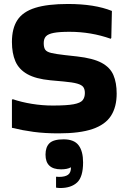

<svg xmlns="http://www.w3.org/2000/svg" viewBox="-20 -671 647 966"><path d="M44 -172Q88 -157 140.5 -148.5Q193 -140 245 -140Q316 -140 350.5 -146.5Q385 -153 396 -167Q407 -181 407 -203Q407 -222 399 -233Q391 -244 368 -250.5Q345 -257 300 -261L234 -267Q160 -274 117.5 -298Q75 -322 57.5 -362.5Q40 -403 40 -460Q40 -528 67.5 -570Q95 -612 157 -631.5Q219 -651 322 -651Q456 -651 543 -616L540 -480L537 -476Q438 -511 330 -511Q278 -511 250 -505.5Q222 -500 211 -488Q200 -476 200 -454Q200 -432 207.5 -421Q215 -410 238 -404.5Q261 -399 305 -394L368 -387Q448 -378 491 -355Q534 -332 550.5 -293.5Q567 -255 567 -200Q567 -133 538.5 -88.5Q510 -44 446 -22Q382 0 275 0Q205 0 149 -7.5Q93 -15 40 -28V-169ZM263 218Q269 219 277 219Q307 219 322 208.5Q337 198 337 172L336 171Q319 181 287 181Q209 181 209 107Q209 69 229 49.5Q249 30 300 30Q353 30 375.5 60Q398 90 398 146Q398 219 368 247Q338 275 283 275Q278 275 273 274.5Q268 274 262 273V219Z"/></svg>

Font: Bakbak One
Style: Regular
Weight: 400
Designer: Saumya Kishore and Sanchit Sawaria
Foundry: A Good Feeling
Version: Version 1.003; ttfautohint (v1.8.3)